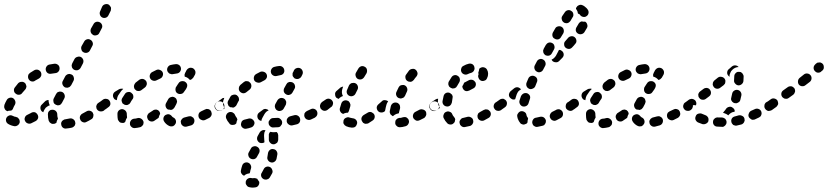

<svg xmlns="http://www.w3.org/2000/svg" viewBox="-27 -586 3976 922"><path d="M332 17Q334 13 335 8Q335 4 334 0Q332 -9 324 -14Q316 -19 307 -17Q297 -15 286 -13Q282 -13 278 -10Q274 -8 271 -5Q269 -1 267 3Q266 7 267 12Q268 21 275 27Q283 33 292 31Q305 30 318 27Q322 26 326 23Q329 20 332 17ZM68 0Q68 -4 67 -8Q66 -13 63 -16Q60 -20 57 -22Q53 -24 48 -25Q40 -26 36 -29Q32 -31 28 -32Q23 -33 19 -32Q15 -31 11 -28Q7 -26 5 -22Q0 -14 2 -5Q4 4 12 9Q25 17 42 20Q51 21 59 15Q66 10 68 0ZM219 7Q215 5 212 2Q209 -2 207 -6Q203 -19 203 -37Q203 -41 204 -45Q206 -50 209 -53Q212 -56 216 -58Q221 -59 225 -59Q234 -59 241 -53Q248 -46 248 -37Q248 -27 250 -21Q250 -19 251 -18Q251 -16 251 -15Q247 -9 245 -2Q245 0 245 2Q243 4 240 6Q238 7 236 8Q232 9 227 9Q223 9 219 7ZM153 -36Q151 -40 147 -43Q144 -46 140 -47Q135 -48 131 -47Q126 -47 123 -44Q113 -39 105 -35Q96 -31 93 -23Q89 -14 93 -6Q97 3 105 6Q114 10 123 6Q134 1 145 -5Q153 -10 156 -19Q158 -28 153 -36ZM421 -27Q422 -31 422 -35Q421 -40 419 -44Q414 -52 405 -54Q396 -56 388 -51Q378 -46 368 -40Q364 -38 362 -35Q359 -32 357 -27Q356 -23 356 -19Q357 -14 359 -10Q363 -2 372 1Q381 4 389 -1Q400 -6 411 -13Q415 -15 418 -19Q420 -22 421 -27ZM174 -84Q182 -91 189 -99Q193 -103 197 -104Q202 -106 206 -106Q206 -97 209 -88Q210 -84 212 -80Q210 -79 208 -79Q200 -75 193 -69Q187 -62 183 -53Q182 -50 181 -47Q179 -48 177 -49Q175 -50 173 -52Q167 -59 167 -68Q167 -78 174 -84ZM485 -73Q486 -78 485 -82Q484 -87 481 -90Q476 -98 467 -99Q457 -101 450 -95Q448 -94 444 -91Q440 -88 438 -84Q436 -80 435 -76Q435 -71 436 -67Q437 -63 440 -59Q446 -52 455 -51Q464 -50 472 -55Q475 -58 476 -59Q480 -61 482 -65Q484 -69 485 -73ZM-5 -65Q-7 -69 -7 -73Q-7 -78 -6 -82Q-2 -93 5 -105Q9 -113 18 -116Q27 -119 35 -115Q43 -110 46 -101Q49 -93 45 -84Q39 -74 36 -66Q35 -62 33 -60Q30 -57 27 -55Q21 -55 14 -54Q11 -53 9 -52Q8 -52 8 -52Q8 -53 7 -53Q3 -54 0 -57Q-3 -60 -5 -65ZM230 -96Q231 -91 234 -88Q237 -85 241 -83Q245 -81 250 -80Q254 -80 258 -81Q263 -83 266 -86Q269 -89 271 -93L282 -114Q286 -122 283 -131Q280 -140 272 -144Q268 -146 263 -146Q259 -147 255 -145Q250 -144 247 -141Q244 -138 242 -134L231 -113Q229 -109 229 -104Q229 -100 230 -96ZM49 -136Q56 -130 65 -131Q75 -132 80 -140Q87 -148 94 -156Q97 -159 98 -163Q100 -168 100 -172Q99 -177 97 -181Q96 -185 92 -188Q85 -194 76 -193Q67 -193 60 -186Q52 -177 45 -167Q39 -160 40 -151Q41 -141 49 -136ZM284 -167Q288 -165 293 -165Q297 -164 301 -166Q306 -167 309 -170Q312 -173 315 -177L326 -198Q330 -206 327 -215Q325 -224 317 -228Q313 -230 308 -231Q304 -231 299 -230Q295 -228 292 -226Q288 -223 286 -219L275 -198Q270 -190 273 -181Q276 -172 284 -167ZM108 -221Q107 -217 108 -213Q109 -208 111 -205Q116 -197 125 -195Q135 -193 142 -199Q151 -204 160 -209Q168 -214 171 -223Q173 -232 169 -240Q164 -248 155 -251Q146 -253 138 -249Q127 -243 117 -236Q113 -233 111 -230Q108 -226 108 -221ZM193 -249Q195 -240 202 -235Q210 -230 219 -232Q229 -234 240 -235Q249 -236 255 -244Q260 -251 259 -260Q258 -270 251 -275Q243 -281 234 -280Q222 -278 210 -276Q201 -274 196 -266Q191 -258 193 -249ZM318 -265Q319 -260 322 -257Q325 -253 329 -251Q337 -247 346 -249Q355 -252 360 -260L371 -281Q375 -289 373 -298Q370 -307 362 -312Q354 -316 345 -313Q336 -311 331 -303L320 -282Q318 -278 317 -273Q317 -269 318 -265ZM374 -335Q383 -330 392 -333Q401 -336 405 -344L416 -365Q421 -373 418 -382Q415 -391 407 -395Q399 -400 390 -397Q381 -394 377 -386L365 -365Q361 -357 364 -348Q366 -339 374 -335ZM420 -418Q428 -414 437 -417Q446 -419 450 -428L461 -449Q466 -457 463 -466Q460 -475 452 -479Q444 -483 435 -481Q426 -478 422 -470L410 -449Q406 -440 409 -431Q412 -423 420 -418ZM464 -502Q472 -498 481 -501Q490 -504 494 -513Q500 -525 505 -535Q506 -539 506 -543Q507 -548 505 -552Q503 -556 500 -559Q497 -563 493 -565Q485 -568 476 -565Q467 -562 463 -553Q459 -544 454 -532Q450 -524 453 -515Q456 -506 464 -502Z M659 15Q662 11 662 6Q663 2 662 -2Q659 -11 651 -16Q643 -21 634 -19Q625 -16 617 -16Q608 -15 602 -8Q596 0 597 9Q597 13 599 17Q601 21 605 24Q608 27 612 28Q617 30 621 29Q633 28 645 25Q650 24 653 21Q657 18 659 15ZM906 -12Q904 -16 902 -20Q899 -23 895 -25Q891 -28 886 -28Q882 -28 878 -27Q868 -24 859 -22Q854 -21 851 -18Q847 -16 845 -12Q842 -8 841 -4Q841 1 842 5Q844 14 852 19Q859 24 869 22Q879 19 891 16Q900 13 904 5Q908 -3 906 -12ZM795 21Q799 21 804 20Q808 18 811 15Q814 12 816 8Q820 0 817 -9Q814 -18 805 -22Q801 -24 799 -27Q797 -30 793 -33Q789 -36 785 -37Q781 -38 776 -37Q772 -36 768 -34Q760 -29 758 -20Q756 -11 761 -3Q765 4 772 10Q779 16 786 19Q791 21 795 21ZM550 2Q546 0 544 -4Q541 -7 539 -12Q537 -22 537 -34Q537 -37 537 -40Q537 -49 544 -56Q551 -62 560 -62Q569 -61 576 -54Q582 -47 582 -38Q582 -36 582 -34Q582 -28 583 -24Q583 -23 583 -22Q583 -22 583 -21Q578 -14 576 -6Q575 -3 574 0Q573 1 571 2Q569 3 567 4Q563 5 559 4Q554 4 550 2ZM697 -3Q688 -5 683 -13Q681 -17 680 -21Q679 -26 680 -30Q681 -34 684 -38Q686 -42 690 -44Q698 -49 707 -55Q710 -58 715 -59Q719 -60 723 -60Q728 -59 732 -57Q735 -54 738 -51Q740 -48 741 -45Q742 -42 742 -39Q738 -33 736 -25Q736 -23 735 -21Q735 -20 734 -20Q734 -20 733 -19Q724 -12 714 -6Q707 -1 697 -3ZM987 -51Q985 -55 982 -58Q978 -60 974 -62Q970 -63 965 -63Q961 -62 957 -60Q948 -55 938 -51Q934 -49 931 -46Q928 -43 927 -38Q925 -34 926 -30Q926 -25 928 -21Q932 -13 941 -10Q949 -6 958 -10Q968 -15 978 -20Q986 -25 989 -34Q991 -42 987 -51ZM1050 -73Q1051 -78 1050 -82Q1049 -86 1046 -90Q1041 -98 1032 -99Q1023 -101 1015 -95L1013 -94Q1010 -92 1007 -88Q1005 -84 1004 -80Q1003 -75 1004 -71Q1005 -66 1008 -63Q1013 -55 1022 -54Q1031 -52 1039 -57L1041 -59Q1045 -61 1047 -65Q1049 -69 1050 -73ZM481 -62 493 -71Q501 -76 503 -85Q504 -94 499 -102Q494 -110 485 -111Q476 -113 468 -108L456 -99L450 -95Q443 -90 441 -81Q439 -72 445 -64Q447 -60 451 -58Q455 -56 459 -55Q463 -54 468 -55Q472 -56 476 -59ZM770 -90Q775 -99 781 -110Q786 -118 795 -120Q804 -123 812 -118Q816 -116 819 -112Q821 -109 822 -104Q824 -100 823 -96Q822 -91 820 -87Q815 -78 811 -70Q808 -66 805 -63Q802 -60 797 -59Q796 -58 795 -58Q794 -58 793 -58Q792 -58 790 -59Q785 -60 781 -60Q781 -60 780 -60Q780 -60 780 -60Q772 -64 769 -73Q766 -82 770 -90ZM558 -98Q559 -94 561 -90Q564 -87 568 -85Q572 -82 576 -82Q581 -81 585 -82Q589 -84 593 -86Q597 -89 599 -93Q603 -101 609 -109Q612 -112 613 -117Q614 -121 613 -125Q613 -130 610 -134Q608 -137 604 -140Q597 -146 588 -144Q578 -143 573 -135Q566 -125 560 -115Q558 -112 557 -107Q556 -103 558 -98ZM555 -160Q549 -160 544 -157L526 -146Q518 -141 516 -132Q514 -123 519 -115Q521 -111 525 -108Q529 -106 533 -105Q533 -105 534 -105Q534 -105 534 -105Q534 -108 535 -111Q536 -119 540 -127Q547 -138 555 -149Q559 -154 565 -159Q560 -161 555 -160ZM828 -183 819 -169Q816 -165 816 -161Q815 -157 816 -152Q816 -148 819 -144Q821 -140 825 -138Q833 -133 842 -135Q851 -136 856 -144L866 -158L868 -162Q873 -170 872 -179Q870 -188 862 -193Q858 -196 854 -196Q849 -197 845 -196Q841 -196 837 -193Q833 -191 831 -187ZM616 -173Q616 -169 617 -165Q618 -160 621 -157Q624 -154 628 -151Q632 -149 637 -149Q641 -148 645 -150Q650 -151 653 -154Q661 -160 669 -166Q676 -172 678 -181Q679 -190 674 -198Q668 -205 659 -207Q650 -208 642 -203Q633 -196 624 -189Q621 -186 619 -182Q617 -178 616 -173ZM694 -210Q698 -202 707 -199Q716 -196 724 -200Q734 -205 743 -209Q751 -213 754 -221Q758 -230 754 -239Q750 -247 741 -250Q733 -254 724 -250Q714 -245 704 -240Q696 -236 693 -227Q690 -218 694 -210ZM866 -243Q866 -244 866 -244L869 -249Q874 -257 883 -260Q892 -262 900 -258Q908 -253 911 -244Q913 -235 909 -227Q905 -220 901 -213Q898 -209 894 -206Q890 -203 885 -202Q880 -208 874 -212Q868 -216 860 -218Q859 -223 859 -227Q860 -232 862 -236Q864 -240 866 -243Q866 -243 866 -243ZM776 -247Q777 -243 780 -239Q783 -235 786 -233Q790 -231 795 -230Q799 -229 803 -230Q813 -232 822 -233Q831 -234 837 -241Q843 -249 842 -258Q841 -267 834 -273Q826 -279 817 -278Q806 -277 793 -274Q784 -272 779 -264Q774 -256 776 -247Z M1213 306Q1219 298 1218 289Q1218 288 1218 287Q1218 287 1217 286Q1215 283 1213 280Q1210 277 1209 273Q1205 271 1201 270Q1197 269 1193 269Q1190 270 1187 270Q1183 270 1180 269Q1171 267 1163 272Q1155 277 1153 287Q1153 291 1153 295Q1154 300 1157 303Q1159 307 1163 310Q1166 312 1171 313Q1179 315 1187 315Q1193 315 1198 314Q1208 313 1213 306ZM1269 216Q1260 212 1252 215Q1243 218 1239 227Q1235 235 1231 242Q1225 250 1227 259Q1229 268 1237 273Q1241 276 1245 276Q1250 277 1254 276Q1258 275 1262 273Q1266 270 1268 267Q1274 257 1280 246Q1284 238 1280 229Q1277 220 1269 216ZM1147 196Q1156 192 1164 195Q1173 198 1177 207Q1181 215 1178 224Q1175 232 1174 240Q1174 242 1173 243Q1173 245 1172 246Q1170 246 1168 247Q1159 248 1151 253Q1148 255 1145 258Q1137 255 1133 248Q1128 241 1130 232Q1132 221 1136 209Q1139 200 1147 196ZM1285 130Q1281 129 1277 130Q1272 131 1269 134Q1265 137 1263 141Q1261 144 1260 149Q1259 159 1257 168Q1255 177 1261 185Q1266 192 1275 194Q1284 196 1292 190Q1299 185 1301 176Q1303 166 1305 155Q1306 146 1300 138Q1295 131 1285 130ZM1177 176Q1185 180 1194 178Q1203 175 1207 167L1217 149Q1221 141 1219 132Q1216 123 1208 119Q1200 114 1191 117Q1182 119 1178 127L1168 145Q1163 153 1166 162Q1168 171 1177 176ZM1302 48Q1295 48 1287 49Q1279 49 1272 47Q1271 47 1271 48Q1270 48 1269 49Q1266 52 1265 56Q1263 61 1264 65Q1264 75 1264 84Q1264 94 1271 100Q1277 107 1287 107Q1291 107 1295 105Q1299 103 1303 100Q1306 97 1307 93Q1309 89 1309 84Q1309 73 1309 63Q1308 59 1307 55Q1305 51 1302 48ZM1210 68 1220 50Q1224 43 1232 40Q1240 37 1248 40Q1245 45 1243 49Q1241 58 1241 66Q1242 75 1242 85Q1242 91 1243 97Q1238 101 1232 101Q1225 102 1219 99Q1211 94 1208 85Q1206 76 1210 68ZM1194 -2Q1192 -6 1189 -10Q1186 -13 1182 -15Q1178 -17 1174 -17Q1169 -18 1165 -16Q1157 -14 1149 -12Q1144 -11 1141 -9Q1137 -7 1134 -3Q1132 1 1131 5Q1130 9 1130 14Q1131 18 1133 22Q1136 26 1139 28Q1143 31 1147 32Q1152 33 1156 32Q1168 30 1179 26Q1188 23 1192 15Q1197 7 1194 -2ZM1322 17Q1325 14 1327 10Q1328 5 1328 1Q1327 -8 1320 -14Q1313 -21 1304 -20Q1294 -19 1284 -19Q1280 -19 1276 -17Q1272 -15 1269 -11Q1266 -8 1264 -4Q1262 0 1263 5Q1263 14 1270 20Q1277 27 1286 26Q1297 26 1307 25Q1312 25 1316 23Q1320 21 1322 17ZM1414 -16Q1412 -25 1404 -30Q1396 -35 1387 -33Q1378 -30 1368 -28Q1364 -27 1360 -25Q1356 -22 1354 -19Q1351 -15 1350 -11Q1350 -6 1350 -2Q1352 7 1360 12Q1368 18 1377 16Q1388 14 1398 11Q1407 9 1412 1Q1416 -7 1414 -16ZM1089 14Q1084 14 1080 12Q1076 10 1074 6Q1064 -5 1059 -18Q1056 -27 1060 -35Q1064 -44 1073 -47Q1077 -49 1082 -48Q1086 -48 1090 -46Q1094 -44 1097 -41Q1100 -38 1102 -33Q1104 -28 1108 -23Q1110 -21 1111 -18Q1112 -15 1113 -11Q1110 -6 1109 0Q1108 3 1108 6Q1107 7 1107 7Q1106 8 1105 9Q1102 12 1098 13Q1093 14 1089 14ZM1263 -56Q1257 -62 1248 -63Q1239 -63 1233 -57Q1225 -51 1218 -46Q1210 -40 1209 -31Q1208 -22 1213 -14Q1216 -11 1220 -8Q1224 -6 1228 -5Q1229 -13 1233 -20L1243 -38Q1247 -45 1254 -51Q1258 -54 1263 -56ZM1495 -52Q1491 -60 1482 -63Q1473 -66 1464 -61Q1456 -57 1447 -53Q1443 -51 1440 -48Q1437 -45 1435 -41Q1434 -37 1434 -32Q1434 -28 1436 -23Q1438 -19 1441 -16Q1444 -13 1448 -12Q1452 -10 1457 -10Q1461 -10 1466 -12Q1475 -16 1485 -21Q1493 -26 1496 -34Q1499 -43 1495 -52ZM1294 -69Q1295 -65 1298 -61Q1300 -58 1304 -56Q1312 -51 1321 -54Q1330 -56 1335 -64L1345 -82Q1347 -86 1347 -90Q1348 -95 1347 -99Q1345 -104 1343 -107Q1340 -111 1336 -113Q1328 -117 1319 -115Q1310 -112 1305 -104L1295 -86Q1293 -82 1293 -78Q1292 -73 1294 -69ZM1546 -58V-59Q1550 -61 1552 -65Q1554 -69 1555 -73Q1556 -78 1555 -82Q1554 -86 1551 -90Q1546 -98 1537 -99Q1528 -101 1520 -95Q1512 -90 1510 -80Q1509 -71 1514 -64Q1519 -56 1529 -54Q1538 -53 1545 -58ZM1024 -55Q1020 -56 1016 -58Q1012 -60 1010 -64Q1004 -72 1006 -81Q1007 -90 1015 -95Q1025 -102 1037 -111Q1040 -114 1043 -115Q1047 -116 1050 -116Q1049 -113 1048 -110Q1044 -102 1044 -94Q1043 -84 1047 -76Q1049 -71 1052 -66Q1046 -62 1041 -59Q1037 -56 1033 -55Q1029 -54 1024 -55ZM1068 -84Q1066 -88 1066 -92Q1066 -97 1068 -101Q1073 -111 1079 -121Q1081 -125 1085 -128Q1089 -130 1093 -131Q1097 -132 1102 -132Q1106 -131 1110 -129Q1114 -126 1116 -123Q1119 -119 1120 -115Q1121 -110 1121 -106Q1120 -101 1117 -98Q1113 -90 1109 -82Q1107 -77 1102 -74Q1098 -70 1092 -69Q1087 -71 1082 -71Q1081 -71 1080 -71Q1080 -71 1080 -71Q1080 -71 1079 -71Q1075 -73 1072 -76Q1069 -79 1068 -84ZM1347 -133Q1351 -130 1355 -130Q1360 -129 1364 -131Q1368 -132 1372 -135Q1375 -138 1377 -141L1387 -159Q1392 -167 1389 -176Q1387 -185 1378 -190Q1374 -192 1370 -192Q1366 -193 1361 -192Q1357 -190 1353 -188Q1350 -185 1348 -181L1338 -163Q1334 -155 1336 -146Q1339 -137 1347 -133ZM1120 -162Q1119 -158 1121 -153Q1122 -149 1125 -146Q1132 -139 1141 -138Q1150 -138 1157 -144Q1164 -150 1172 -156Q1179 -162 1180 -171Q1181 -181 1175 -188Q1172 -191 1168 -194Q1165 -196 1160 -196Q1156 -197 1151 -196Q1147 -194 1144 -192Q1135 -185 1127 -178Q1124 -175 1122 -171Q1120 -166 1120 -162ZM1194 -200Q1199 -192 1208 -190Q1217 -187 1225 -191Q1233 -196 1242 -200Q1250 -204 1254 -213Q1257 -221 1253 -230Q1249 -238 1240 -241Q1231 -244 1223 -241Q1213 -236 1204 -231Q1195 -226 1193 -218Q1190 -209 1194 -200ZM1378 -234Q1379 -236 1379 -237Q1380 -239 1381 -240L1385 -249Q1390 -257 1398 -259Q1407 -262 1415 -258Q1423 -254 1426 -245Q1429 -236 1425 -228Q1423 -223 1420 -218Q1416 -211 1408 -208Q1400 -205 1392 -208Q1391 -209 1389 -209Q1388 -210 1386 -211Q1384 -213 1382 -216Q1379 -219 1378 -223Q1378 -225 1378 -228Q1378 -231 1378 -234ZM1274 -238Q1276 -229 1284 -224Q1292 -219 1301 -221Q1311 -223 1319 -225Q1328 -226 1334 -233Q1340 -241 1338 -250Q1337 -259 1329 -265Q1322 -270 1313 -269Q1302 -268 1291 -265Q1282 -263 1277 -255Q1272 -247 1274 -238Z M1680 22Q1683 19 1685 15Q1687 11 1688 6Q1689 -3 1683 -10Q1677 -17 1667 -18Q1659 -19 1653 -21Q1644 -25 1636 -21Q1627 -18 1623 -9Q1622 -5 1622 -1Q1621 4 1623 8Q1625 12 1628 15Q1631 18 1635 20Q1648 26 1663 27Q1668 27 1672 26Q1676 25 1680 22ZM1934 9Q1939 0 1936 -8Q1935 -13 1932 -16Q1929 -19 1925 -22Q1921 -24 1916 -24Q1912 -24 1908 -23Q1902 -21 1898 -20Q1896 -20 1895 -20Q1894 -20 1894 -20Q1894 -20 1894 -20Q1889 -20 1885 -18Q1881 -17 1878 -14Q1874 -10 1872 -6Q1871 -2 1871 2Q1870 12 1877 18Q1883 25 1893 25Q1893 25 1894 25Q1904 25 1921 20Q1930 17 1934 9ZM1769 -38Q1766 -42 1762 -44Q1759 -47 1754 -48Q1750 -49 1746 -48Q1741 -47 1737 -44Q1728 -38 1720 -34Q1712 -29 1709 -20Q1707 -11 1712 -3Q1714 1 1717 4Q1721 6 1725 8Q1729 9 1734 8Q1738 8 1742 6Q1752 0 1762 -7Q1770 -12 1772 -21Q1774 -30 1769 -38ZM2019 -32Q2021 -37 2020 -41Q2020 -46 2018 -50Q2013 -58 2004 -60Q1995 -63 1987 -59Q1978 -54 1968 -49Q1960 -45 1957 -36Q1954 -27 1958 -19Q1960 -15 1964 -12Q1967 -9 1971 -7Q1976 -6 1980 -6Q1985 -7 1989 -9Q1999 -14 2009 -19Q2013 -21 2015 -25Q2018 -28 2019 -32ZM1845 -54Q1847 -65 1850 -77Q1853 -86 1861 -91Q1869 -95 1878 -93Q1883 -92 1886 -89Q1890 -86 1892 -82Q1894 -78 1894 -74Q1895 -69 1894 -65Q1891 -54 1889 -46Q1889 -45 1889 -44Q1888 -43 1888 -42Q1883 -41 1877 -39Q1869 -36 1862 -30Q1861 -29 1860 -28Q1857 -29 1854 -32Q1851 -34 1848 -37Q1846 -41 1845 -45Q1844 -49 1845 -54ZM1623 -102Q1632 -106 1640 -103Q1645 -102 1648 -99Q1651 -96 1653 -92Q1655 -88 1656 -83Q1656 -79 1655 -75Q1651 -64 1649 -55Q1648 -52 1647 -50Q1646 -48 1644 -45Q1635 -45 1627 -42Q1624 -41 1621 -39Q1612 -42 1608 -49Q1603 -57 1605 -66Q1608 -77 1612 -89Q1615 -98 1623 -102ZM1837 -99Q1830 -105 1821 -105Q1812 -106 1806 -99Q1798 -92 1790 -85Q1783 -79 1782 -70Q1782 -60 1788 -53Q1794 -46 1803 -46Q1812 -45 1820 -51Q1821 -52 1822 -54Q1822 -56 1823 -58Q1825 -70 1829 -84Q1831 -92 1837 -99Q1837 -99 1837 -99ZM2082 -73Q2083 -77 2082 -82Q2081 -86 2078 -90Q2073 -97 2064 -99Q2055 -101 2047 -95L2044 -94Q2037 -88 2035 -79Q2033 -70 2039 -62Q2044 -55 2053 -53Q2062 -51 2070 -57L2073 -59Q2077 -61 2079 -65Q2081 -69 2082 -73ZM1572 -86Q1573 -91 1572 -95Q1571 -99 1568 -103Q1563 -110 1553 -112Q1544 -113 1537 -108Q1528 -102 1519 -96Q1516 -93 1513 -89Q1511 -85 1510 -81Q1509 -77 1510 -72Q1511 -68 1513 -64Q1516 -61 1520 -58Q1524 -56 1528 -55Q1532 -54 1537 -55Q1541 -56 1545 -58Q1554 -65 1563 -72Q1567 -74 1569 -78Q1571 -82 1572 -86ZM1582 -135Q1582 -139 1584 -143Q1586 -147 1590 -150Q1598 -157 1606 -164Q1609 -167 1613 -168Q1617 -170 1621 -170Q1620 -168 1619 -165Q1616 -157 1615 -149Q1614 -140 1617 -131Q1619 -128 1620 -125Q1617 -124 1613 -122Q1605 -118 1599 -111Q1596 -112 1593 -114Q1590 -115 1587 -118Q1584 -122 1583 -126Q1582 -130 1582 -135ZM1888 -115Q1892 -114 1896 -113Q1901 -113 1905 -115Q1909 -116 1913 -119Q1916 -122 1918 -126Q1922 -136 1927 -146Q1931 -154 1928 -163Q1925 -172 1917 -176Q1913 -178 1909 -178Q1904 -178 1900 -177Q1896 -176 1892 -173Q1889 -170 1887 -166Q1882 -155 1877 -145Q1873 -137 1876 -128Q1879 -119 1888 -115ZM1650 -126Q1659 -122 1667 -125Q1676 -128 1680 -136Q1685 -146 1690 -156Q1694 -164 1691 -173Q1688 -182 1680 -186Q1676 -188 1671 -188Q1667 -188 1662 -187Q1658 -186 1655 -183Q1651 -180 1649 -176Q1644 -165 1640 -155Q1636 -147 1639 -138Q1642 -130 1650 -126ZM1928 -198Q1932 -195 1936 -194Q1941 -193 1945 -193Q1950 -194 1953 -196Q1957 -199 1960 -202Q1965 -210 1973 -219Q1979 -227 1978 -236Q1976 -245 1969 -251Q1962 -257 1952 -255Q1943 -254 1937 -247Q1930 -237 1924 -229Q1918 -222 1920 -212Q1921 -203 1928 -198ZM1691 -207Q1699 -203 1708 -205Q1717 -208 1722 -216Q1727 -225 1733 -234Q1737 -242 1735 -252Q1733 -261 1725 -265Q1717 -270 1708 -268Q1699 -265 1694 -257Q1688 -248 1683 -238Q1678 -230 1681 -221Q1683 -212 1691 -207Z M2243 8Q2245 4 2246 0Q2246 -4 2245 -9Q2243 -18 2235 -22Q2227 -27 2218 -25Q2208 -22 2198 -20Q2189 -19 2184 -11Q2178 -4 2180 5Q2181 10 2183 14Q2185 17 2189 20Q2193 23 2197 24Q2201 25 2206 24Q2217 22 2229 19Q2234 18 2237 15Q2241 12 2243 8ZM2121 6Q2110 -5 2103 -20Q2100 -29 2104 -37Q2107 -46 2116 -49Q2124 -53 2133 -49Q2142 -46 2145 -37Q2148 -30 2152 -26Q2155 -23 2157 -19Q2159 -15 2159 -11Q2158 -9 2158 -8Q2157 -5 2157 -2Q2156 0 2155 2Q2154 4 2152 5Q2146 12 2137 12Q2127 12 2121 6ZM2327 -50Q2325 -53 2321 -56Q2318 -59 2314 -60Q2309 -61 2305 -61Q2300 -60 2296 -58Q2287 -53 2278 -48Q2274 -46 2271 -43Q2268 -40 2267 -35Q2265 -31 2266 -27Q2266 -22 2268 -18Q2272 -10 2281 -7Q2290 -4 2298 -8Q2308 -13 2318 -19Q2326 -23 2329 -32Q2332 -41 2327 -50ZM2386 -90Q2384 -94 2380 -96Q2376 -98 2372 -99Q2367 -100 2363 -99Q2359 -98 2355 -95L2353 -94Q2346 -89 2344 -80Q2342 -70 2348 -63Q2350 -59 2354 -57Q2358 -54 2362 -54Q2367 -53 2371 -54Q2375 -55 2379 -57L2381 -59Q2389 -64 2390 -73Q2392 -82 2386 -90ZM2040 -64Q2038 -68 2037 -72Q2036 -77 2037 -81Q2038 -86 2040 -89Q2043 -93 2046 -96L2064 -108Q2067 -110 2070 -111Q2074 -112 2077 -112Q2076 -108 2076 -104Q2075 -95 2077 -87Q2079 -78 2084 -70Q2085 -69 2086 -68L2072 -58Q2064 -53 2055 -55Q2046 -57 2040 -64ZM2117 -75Q2126 -73 2134 -79Q2141 -85 2143 -94Q2144 -104 2146 -114Q2147 -118 2147 -122Q2146 -127 2144 -131Q2141 -134 2137 -137Q2134 -140 2129 -141Q2120 -143 2112 -138Q2105 -133 2103 -124Q2100 -112 2098 -100Q2097 -91 2102 -84Q2108 -76 2117 -75ZM2206 -191 2225 -201Q2234 -205 2243 -202Q2251 -199 2256 -191Q2260 -182 2257 -174Q2254 -165 2245 -161L2226 -151Q2217 -147 2209 -149Q2200 -152 2196 -161Q2194 -163 2194 -166Q2193 -169 2193 -172Q2195 -175 2197 -178Q2200 -183 2202 -189Q2203 -189 2204 -190Q2205 -190 2206 -191ZM2127 -177Q2128 -173 2131 -169Q2134 -166 2138 -164Q2142 -162 2146 -161Q2151 -161 2155 -162Q2159 -164 2163 -166Q2166 -169 2168 -173Q2173 -182 2178 -190Q2183 -198 2181 -207Q2180 -216 2172 -221Q2164 -227 2155 -225Q2146 -223 2141 -215Q2134 -205 2128 -194Q2126 -190 2126 -186Q2125 -181 2127 -177ZM2299 -262Q2290 -265 2282 -261Q2280 -260 2278 -259Q2276 -257 2274 -255Q2274 -254 2274 -253Q2273 -245 2270 -238Q2270 -236 2270 -234Q2271 -233 2271 -231Q2271 -230 2271 -229Q2267 -220 2271 -212Q2274 -203 2282 -199Q2286 -197 2291 -197Q2295 -197 2300 -199Q2304 -200 2307 -203Q2310 -206 2312 -211Q2317 -220 2317 -232Q2317 -242 2312 -251Q2308 -259 2299 -262ZM2189 -240Q2193 -232 2202 -229Q2211 -226 2219 -230Q2227 -234 2235 -236Q2239 -237 2243 -240Q2247 -243 2249 -247Q2251 -251 2252 -255Q2252 -259 2251 -264Q2249 -273 2241 -278Q2233 -282 2224 -280Q2211 -277 2199 -270Q2190 -266 2188 -257Q2185 -248 2189 -240Z M2591 8Q2594 4 2594 0Q2595 -5 2594 -9Q2591 -18 2583 -23Q2575 -27 2566 -25Q2557 -23 2548 -21Q2538 -20 2533 -12Q2528 -5 2529 5Q2530 9 2532 13Q2534 17 2538 19Q2542 22 2546 23Q2550 24 2555 23Q2566 21 2578 18Q2582 17 2586 15Q2589 12 2591 8ZM2484 12Q2480 11 2476 9Q2472 7 2470 3Q2465 -3 2462 -10Q2458 -18 2457 -26Q2455 -35 2461 -42Q2466 -50 2475 -52Q2484 -53 2492 -48Q2500 -43 2501 -34Q2502 -28 2505 -24Q2507 -22 2508 -20Q2509 -18 2509 -15Q2508 -12 2507 -9Q2506 -3 2506 2Q2505 4 2504 5Q2503 6 2501 8Q2497 10 2493 11Q2489 13 2484 12ZM2674 -50Q2671 -54 2668 -57Q2664 -59 2660 -61Q2656 -62 2651 -61Q2647 -61 2643 -58Q2634 -53 2625 -49Q2617 -44 2614 -35Q2611 -26 2616 -18Q2620 -10 2629 -7Q2638 -4 2646 -9Q2655 -14 2665 -19Q2674 -24 2676 -33Q2678 -42 2674 -50ZM2731 -90Q2729 -94 2725 -96Q2721 -98 2717 -99Q2712 -100 2708 -99Q2704 -98 2700 -95H2699Q2691 -89 2690 -80Q2688 -71 2693 -63Q2696 -60 2700 -57Q2704 -55 2708 -54Q2712 -53 2717 -54Q2721 -55 2725 -58L2726 -59Q2734 -64 2735 -73Q2737 -82 2731 -90ZM2403 -103Q2401 -106 2397 -108Q2393 -111 2389 -112Q2384 -112 2380 -111Q2376 -110 2372 -107Q2363 -101 2355 -95Q2347 -90 2346 -81Q2344 -72 2350 -64Q2355 -56 2364 -55Q2373 -53 2381 -59Q2389 -64 2398 -71Q2406 -77 2407 -86Q2409 -95 2403 -103ZM2483 -75Q2492 -73 2500 -77Q2508 -81 2511 -90Q2514 -99 2517 -109Q2519 -114 2519 -118Q2519 -123 2517 -127Q2515 -131 2511 -134Q2508 -137 2504 -138Q2500 -140 2495 -139Q2491 -139 2487 -137Q2483 -135 2480 -132Q2477 -129 2475 -125Q2471 -114 2468 -104Q2465 -95 2470 -86Q2474 -78 2483 -75ZM2475 -157Q2475 -157 2475 -157Q2474 -158 2474 -158Q2468 -165 2459 -167Q2450 -168 2442 -162L2426 -149Q2419 -143 2417 -133Q2416 -124 2422 -117Q2427 -112 2433 -109Q2440 -107 2446 -109Q2446 -110 2447 -110Q2450 -121 2454 -132Q2457 -140 2462 -147Q2468 -153 2475 -157ZM2501 -173Q2503 -169 2506 -165Q2509 -162 2513 -160Q2521 -156 2530 -160Q2539 -163 2543 -171L2551 -191Q2555 -199 2552 -208Q2549 -216 2540 -220Q2532 -224 2523 -221Q2514 -218 2510 -209L2502 -190Q2500 -186 2500 -181Q2500 -177 2501 -173ZM2551 -242Q2559 -237 2568 -240Q2577 -243 2581 -251L2591 -270Q2595 -278 2592 -287Q2589 -296 2581 -300Q2573 -305 2564 -302Q2555 -299 2551 -291L2541 -272Q2537 -264 2540 -255Q2543 -246 2551 -242ZM2673 -340Q2670 -343 2666 -345Q2661 -347 2657 -346Q2655 -342 2653 -338L2643 -319Q2639 -312 2632 -306Q2627 -302 2622 -300Q2622 -298 2624 -296Q2625 -295 2626 -293Q2633 -287 2642 -287Q2651 -286 2658 -293L2673 -308Q2680 -315 2680 -324Q2680 -333 2673 -340ZM2582 -335Q2583 -330 2586 -327Q2589 -323 2592 -321Q2601 -317 2610 -319Q2619 -322 2623 -330L2633 -348Q2638 -357 2635 -366Q2633 -375 2625 -379Q2616 -384 2607 -381Q2599 -378 2594 -370L2584 -352Q2582 -348 2581 -343Q2581 -339 2582 -335ZM2733 -407Q2726 -413 2717 -412Q2707 -411 2701 -404Q2695 -397 2688 -389Q2681 -382 2682 -373Q2682 -363 2689 -357Q2696 -351 2706 -351Q2715 -352 2721 -359Q2729 -367 2735 -375Q2742 -382 2741 -391Q2740 -401 2733 -407ZM2637 -400Q2645 -395 2654 -397Q2663 -400 2667 -408L2678 -426Q2682 -434 2680 -443Q2678 -452 2670 -457Q2661 -462 2652 -459Q2643 -457 2639 -449L2628 -430Q2624 -422 2626 -413Q2628 -404 2637 -400ZM2783 -482Q2782 -482 2782 -482Q2782 -482 2782 -482Q2775 -481 2768 -483Q2766 -483 2765 -483Q2761 -482 2758 -479Q2754 -477 2752 -473Q2748 -465 2742 -456Q2737 -449 2738 -439Q2740 -430 2748 -425Q2756 -420 2765 -422Q2774 -424 2779 -431Q2786 -442 2791 -451Q2796 -459 2793 -468Q2791 -477 2783 -482ZM2681 -478Q2685 -475 2689 -475Q2693 -474 2698 -475Q2702 -476 2706 -479Q2709 -482 2712 -485Q2718 -495 2722 -502Q2728 -509 2726 -519Q2725 -528 2717 -533Q2709 -539 2700 -537Q2691 -535 2686 -528Q2680 -520 2673 -509Q2668 -501 2671 -492Q2673 -483 2681 -478ZM2753 -561Q2757 -563 2761 -563Q2766 -563 2770 -561Q2778 -558 2784 -552Q2791 -547 2796 -539Q2801 -531 2799 -522Q2797 -513 2789 -508Q2782 -503 2773 -505Q2763 -507 2758 -515Q2756 -518 2753 -519Q2752 -520 2750 -520Q2749 -521 2748 -522Q2748 -522 2748 -522Q2747 -532 2742 -539Q2740 -541 2739 -543Q2739 -545 2739 -546Q2740 -547 2740 -549Q2742 -553 2745 -556Q2748 -559 2753 -561Z M2909 15Q2912 11 2912 6Q2913 2 2912 -2Q2909 -11 2901 -16Q2893 -21 2884 -19Q2875 -16 2867 -16Q2858 -15 2852 -8Q2846 0 2847 9Q2847 13 2849 17Q2851 21 2855 24Q2858 27 2862 28Q2867 30 2871 29Q2883 28 2895 25Q2900 24 2903 21Q2907 18 2909 15ZM3156 -12Q3154 -16 3152 -20Q3149 -23 3145 -25Q3141 -28 3136 -28Q3132 -28 3128 -27Q3118 -24 3109 -22Q3104 -21 3101 -18Q3097 -16 3095 -12Q3092 -8 3091 -4Q3091 1 3092 5Q3094 14 3102 19Q3109 24 3119 22Q3129 19 3141 16Q3150 13 3154 5Q3158 -3 3156 -12ZM3045 21Q3049 21 3054 20Q3058 18 3061 15Q3064 12 3066 8Q3070 0 3067 -9Q3064 -18 3055 -22Q3051 -24 3049 -27Q3047 -30 3043 -33Q3039 -36 3035 -37Q3031 -38 3026 -37Q3022 -36 3018 -34Q3010 -29 3008 -20Q3006 -11 3011 -3Q3015 4 3022 10Q3029 16 3036 19Q3041 21 3045 21ZM2800 2Q2796 0 2794 -4Q2791 -7 2789 -12Q2787 -22 2787 -34Q2787 -37 2787 -40Q2787 -49 2794 -56Q2801 -62 2810 -62Q2819 -61 2826 -54Q2832 -47 2832 -38Q2832 -36 2832 -34Q2832 -28 2833 -24Q2833 -23 2833 -22Q2833 -22 2833 -21Q2828 -14 2826 -6Q2825 -3 2824 0Q2823 1 2821 2Q2819 3 2817 4Q2813 5 2809 4Q2804 4 2800 2ZM2947 -3Q2938 -5 2933 -13Q2931 -17 2930 -21Q2929 -26 2930 -30Q2931 -34 2934 -38Q2936 -42 2940 -44Q2948 -49 2957 -55Q2960 -58 2965 -59Q2969 -60 2973 -60Q2978 -59 2982 -57Q2985 -54 2988 -51Q2990 -48 2991 -45Q2992 -42 2992 -39Q2988 -33 2986 -25Q2986 -23 2985 -21Q2985 -20 2984 -20Q2984 -20 2983 -19Q2974 -12 2964 -6Q2957 -1 2947 -3ZM3237 -51Q3235 -55 3232 -58Q3228 -60 3224 -62Q3220 -63 3215 -63Q3211 -62 3207 -60Q3198 -55 3188 -51Q3184 -49 3181 -46Q3178 -43 3177 -38Q3175 -34 3176 -30Q3176 -25 3178 -21Q3182 -13 3191 -10Q3199 -6 3208 -10Q3218 -15 3228 -20Q3236 -25 3239 -34Q3241 -42 3237 -51ZM3300 -73Q3301 -78 3300 -82Q3299 -86 3296 -90Q3291 -98 3282 -99Q3273 -101 3265 -95L3263 -94Q3260 -92 3257 -88Q3255 -84 3254 -80Q3253 -75 3254 -71Q3255 -66 3258 -63Q3263 -55 3272 -54Q3281 -52 3289 -57L3291 -59Q3295 -61 3297 -65Q3299 -69 3300 -73ZM2731 -62 2743 -71Q2751 -76 2753 -85Q2754 -94 2749 -102Q2744 -110 2735 -111Q2726 -113 2718 -108L2706 -99L2700 -95Q2693 -90 2691 -81Q2689 -72 2695 -64Q2697 -60 2701 -58Q2705 -56 2709 -55Q2713 -54 2718 -55Q2722 -56 2726 -59ZM3020 -90Q3025 -99 3031 -110Q3036 -118 3045 -120Q3054 -123 3062 -118Q3066 -116 3069 -112Q3071 -109 3072 -104Q3074 -100 3073 -96Q3072 -91 3070 -87Q3065 -78 3061 -70Q3058 -66 3055 -63Q3052 -60 3047 -59Q3046 -58 3045 -58Q3044 -58 3043 -58Q3042 -58 3040 -59Q3035 -60 3031 -60Q3031 -60 3030 -60Q3030 -60 3030 -60Q3022 -64 3019 -73Q3016 -82 3020 -90ZM2808 -98Q2809 -94 2811 -90Q2814 -87 2818 -85Q2822 -82 2826 -82Q2831 -81 2835 -82Q2839 -84 2843 -86Q2847 -89 2849 -93Q2853 -101 2859 -109Q2862 -112 2863 -117Q2864 -121 2863 -125Q2863 -130 2860 -134Q2858 -137 2854 -140Q2847 -146 2838 -144Q2828 -143 2823 -135Q2816 -125 2810 -115Q2808 -112 2807 -107Q2806 -103 2808 -98ZM2805 -160Q2799 -160 2794 -157L2776 -146Q2768 -141 2766 -132Q2764 -123 2769 -115Q2771 -111 2775 -108Q2779 -106 2783 -105Q2783 -105 2784 -105Q2784 -105 2784 -105Q2784 -108 2785 -111Q2786 -119 2790 -127Q2797 -138 2805 -149Q2809 -154 2815 -159Q2810 -161 2805 -160ZM3078 -183 3069 -169Q3066 -165 3066 -161Q3065 -157 3066 -152Q3066 -148 3069 -144Q3071 -140 3075 -138Q3083 -133 3092 -135Q3101 -136 3106 -144L3116 -158L3118 -162Q3123 -170 3122 -179Q3120 -188 3112 -193Q3108 -196 3104 -196Q3099 -197 3095 -196Q3091 -196 3087 -193Q3083 -191 3081 -187ZM2866 -173Q2866 -169 2867 -165Q2868 -160 2871 -157Q2874 -154 2878 -151Q2882 -149 2887 -149Q2891 -148 2895 -150Q2900 -151 2903 -154Q2911 -160 2919 -166Q2926 -172 2928 -181Q2929 -190 2924 -198Q2918 -205 2909 -207Q2900 -208 2892 -203Q2883 -196 2874 -189Q2871 -186 2869 -182Q2867 -178 2866 -173ZM2944 -210Q2948 -202 2957 -199Q2966 -196 2974 -200Q2984 -205 2993 -209Q3001 -213 3004 -221Q3008 -230 3004 -239Q3000 -247 2991 -250Q2983 -254 2974 -250Q2964 -245 2954 -240Q2946 -236 2943 -227Q2940 -218 2944 -210ZM3116 -243Q3116 -244 3116 -244L3119 -249Q3124 -257 3133 -260Q3142 -262 3150 -258Q3158 -253 3161 -244Q3163 -235 3159 -227Q3155 -220 3151 -213Q3148 -209 3144 -206Q3140 -203 3135 -202Q3130 -208 3124 -212Q3118 -216 3110 -218Q3109 -223 3109 -227Q3110 -232 3112 -236Q3114 -240 3116 -243Q3116 -243 3116 -243ZM3026 -247Q3027 -243 3030 -239Q3033 -235 3036 -233Q3040 -231 3045 -230Q3049 -229 3053 -230Q3063 -232 3072 -233Q3081 -234 3087 -241Q3093 -249 3092 -258Q3091 -267 3084 -273Q3076 -279 3067 -278Q3056 -277 3043 -274Q3034 -272 3029 -264Q3024 -256 3026 -247Z M3455 17Q3452 20 3448 22Q3444 24 3439 23Q3428 23 3418 22Q3408 22 3402 15Q3396 8 3397 -2Q3397 -6 3399 -10Q3401 -14 3405 -17Q3408 -20 3412 -21Q3417 -23 3421 -22Q3431 -22 3440 -22Q3448 -21 3455 -16Q3461 -10 3462 -2Q3462 -1 3462 0Q3462 0 3462 1Q3462 1 3462 1Q3462 6 3460 10Q3458 14 3455 17ZM3546 1Q3548 -3 3549 -7Q3549 -11 3548 -16Q3546 -25 3538 -29Q3529 -34 3520 -32Q3511 -29 3502 -27Q3493 -25 3488 -18Q3483 -10 3485 -1Q3486 4 3488 7Q3491 11 3494 14Q3498 16 3503 17Q3507 18 3511 17Q3522 15 3532 12Q3537 11 3540 8Q3544 5 3546 1ZM3346 10Q3335 6 3325 2Q3317 -2 3313 -11Q3310 -19 3314 -28Q3317 -37 3326 -40Q3335 -43 3343 -40Q3351 -36 3360 -33Q3364 -32 3367 -29Q3371 -26 3373 -22Q3375 -19 3375 -16Q3376 -12 3375 -8Q3375 -8 3375 -8Q3375 -7 3375 -7Q3375 -6 3375 -5Q3372 4 3363 8Q3355 12 3346 10ZM3629 -35Q3631 -39 3630 -44Q3630 -48 3628 -52Q3624 -60 3615 -63Q3606 -66 3598 -62Q3589 -58 3580 -54Q3572 -50 3569 -41Q3565 -32 3569 -24Q3571 -20 3575 -17Q3578 -14 3582 -12Q3586 -10 3591 -11Q3595 -11 3599 -13Q3609 -17 3618 -22Q3622 -24 3625 -27Q3628 -31 3629 -35ZM3447 -47Q3448 -49 3450 -51Q3455 -56 3460 -64Q3465 -71 3475 -73Q3484 -75 3491 -69Q3496 -66 3499 -61Q3502 -56 3501 -50Q3499 -50 3498 -49Q3489 -48 3482 -43Q3475 -38 3470 -32Q3465 -37 3457 -40Q3451 -43 3445 -44Q3446 -46 3447 -47ZM3688 -73Q3689 -78 3688 -82Q3687 -86 3684 -90Q3679 -98 3670 -99Q3661 -101 3653 -95Q3649 -93 3647 -89Q3644 -85 3644 -81Q3643 -76 3644 -72Q3645 -67 3647 -64Q3650 -60 3654 -58Q3658 -55 3662 -55Q3666 -54 3671 -55Q3675 -56 3679 -59Q3683 -61 3685 -65Q3687 -69 3688 -73ZM3313 -102Q3307 -109 3298 -111Q3289 -112 3281 -107Q3272 -100 3265 -95Q3261 -93 3259 -89Q3257 -85 3256 -81Q3255 -77 3256 -72Q3257 -68 3260 -64Q3261 -62 3262 -61Q3264 -59 3266 -58Q3268 -63 3272 -66Q3277 -73 3285 -77Q3293 -81 3303 -81Q3309 -82 3315 -80Q3317 -86 3317 -91Q3316 -97 3313 -102ZM3499 -151Q3507 -156 3516 -154Q3525 -152 3530 -144Q3535 -136 3533 -127Q3531 -116 3528 -106Q3527 -102 3524 -98Q3521 -95 3517 -93Q3513 -91 3509 -90Q3504 -90 3500 -91Q3500 -91 3499 -91Q3499 -91 3499 -91Q3497 -92 3495 -93Q3488 -97 3485 -104Q3482 -111 3485 -119Q3487 -127 3489 -137Q3491 -146 3499 -151ZM3382 -155Q3380 -159 3376 -161Q3372 -163 3368 -164Q3363 -164 3359 -163Q3355 -162 3351 -159L3335 -147Q3331 -144 3329 -140Q3327 -137 3326 -132Q3326 -128 3327 -123Q3328 -119 3331 -116Q3336 -108 3346 -107Q3355 -106 3362 -111L3378 -123Q3386 -129 3387 -138Q3388 -148 3382 -155ZM3456 -192Q3457 -197 3456 -201Q3455 -205 3452 -209Q3446 -216 3437 -217Q3428 -219 3420 -213L3404 -200Q3401 -198 3399 -194Q3396 -190 3396 -185Q3395 -181 3396 -177Q3398 -172 3400 -169Q3406 -161 3415 -160Q3425 -159 3432 -165L3448 -177Q3451 -180 3454 -184Q3456 -188 3456 -192ZM3519 -176Q3528 -176 3535 -182Q3542 -188 3543 -197Q3544 -208 3544 -219Q3544 -223 3542 -227Q3540 -231 3537 -235Q3534 -238 3530 -240Q3526 -241 3522 -241Q3512 -242 3506 -235Q3499 -229 3499 -219Q3499 -210 3498 -200Q3497 -191 3504 -184Q3510 -177 3519 -176ZM3490 -251Q3497 -258 3505 -261Q3512 -264 3520 -264Q3520 -264 3520 -264Q3520 -264 3520 -264Q3514 -271 3505 -272Q3496 -273 3488 -267L3473 -254Q3466 -249 3465 -239Q3464 -230 3470 -223Q3471 -221 3473 -220Q3474 -218 3476 -217Q3476 -218 3476 -220Q3476 -228 3480 -236Q3483 -245 3490 -251Z M3710 -87Q3710 -91 3709 -96Q3708 -100 3706 -104Q3703 -108 3699 -110Q3696 -112 3691 -113Q3687 -114 3682 -113Q3678 -112 3674 -109L3653 -94Q3649 -91 3647 -88Q3645 -84 3644 -79Q3643 -75 3644 -71Q3645 -66 3648 -63Q3650 -59 3654 -57Q3658 -54 3662 -53Q3667 -53 3671 -54Q3675 -55 3679 -57L3700 -72Q3704 -75 3706 -79Q3709 -83 3710 -87ZM3787 -163Q3784 -166 3780 -169Q3776 -171 3772 -172Q3767 -172 3763 -171Q3759 -170 3755 -167L3734 -152Q3726 -146 3725 -137Q3724 -128 3729 -121Q3732 -117 3736 -115Q3739 -112 3744 -112Q3748 -111 3753 -112Q3757 -113 3761 -116L3782 -131Q3789 -137 3791 -146Q3792 -155 3787 -163ZM3865 -225Q3859 -232 3850 -233Q3840 -234 3833 -228Q3824 -220 3813 -212Q3806 -206 3805 -197Q3804 -187 3809 -180Q3815 -173 3824 -172Q3834 -171 3841 -177Q3852 -185 3862 -193Q3869 -199 3870 -208Q3871 -218 3865 -225ZM3923 -280Q3920 -283 3915 -285Q3911 -287 3907 -286Q3902 -286 3898 -285Q3894 -283 3891 -280Q3889 -278 3887 -276Q3880 -269 3880 -260Q3880 -250 3887 -244Q3893 -237 3902 -237Q3912 -237 3918 -244Q3921 -246 3923 -248Q3930 -255 3929 -264Q3929 -274 3923 -280Z"/></svg>

Font: FRB American Cursive Guidelines Dashed Extrabold
Style: Bold Italic
Weight: 800
Italic angle: -25°
Version: Version 2.0;Modular Font Editor K font №1